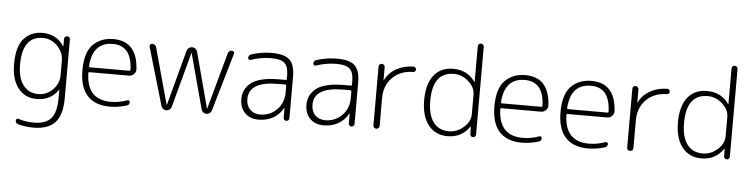

<svg xmlns="http://www.w3.org/2000/svg" viewBox="-53 -1026 5995 1533"><g transform="rotate(5 2944.5 -260.0)"><path d="M261 -490Q96 -490 96 -263Q96 -156 140 -98Q184 -40 261 -40Q327 -40 376.5 -89Q426 -138 426 -207V-320Q426 -389 376 -439.5Q326 -490 261 -490ZM251 0Q158 0 103 -69.5Q48 -139 48 -263Q48 -405 105.5 -467.5Q163 -530 251 -530Q366 -530 425 -439Q425 -437 427 -437Q428 -437 428 -438V-497Q428 -507 435 -513.5Q442 -520 452 -520Q462 -520 468.5 -513.5Q475 -507 475 -497V-25Q475 108 419.5 169Q364 230 245 230Q178 230 123 214Q101 207 101 185Q101 177 108 172.5Q115 168 123 171Q179 190 245 190Q341 190 383.5 140.5Q426 91 426 -23V-88Q426 -89 425 -89Q423 -89 423 -88Q365 0 251 0Z M821 -491Q659 -491 646 -299Q646 -289 655 -289H969Q978 -289 978 -299Q971 -491 821 -491ZM840 10Q720 10 658 -58Q596 -126 596 -260Q596 -405 659 -467.5Q722 -530 821 -530Q1012 -530 1025 -306Q1026 -283 1009.5 -266.5Q993 -250 969 -250H653Q645 -250 645 -241Q651 -29 843 -29Q910 -29 975 -53Q982 -56 988.5 -51.5Q995 -47 995 -39Q995 -18 974 -11Q905 10 840 10Z M1250 -31 1114 -495Q1111 -504 1117 -512Q1123 -520 1133 -520Q1144 -520 1153.5 -513Q1163 -506 1166 -495L1290 -44Q1290 -43 1291 -43Q1292 -43 1292 -44L1411 -488Q1415 -502 1426.5 -511Q1438 -520 1453 -520Q1468 -520 1479.5 -511Q1491 -502 1495 -488L1613 -44Q1613 -43 1614 -43Q1616 -43 1616 -44L1740 -496Q1743 -507 1752 -513.5Q1761 -520 1772 -520Q1782 -520 1787.5 -512.5Q1793 -505 1790 -496L1654 -31Q1650 -17 1638.5 -8.5Q1627 0 1613 0Q1599 0 1587.5 -8.5Q1576 -17 1572 -31L1453 -473Q1453 -474 1452 -474Q1451 -474 1451 -473L1332 -31Q1328 -17 1316.5 -8.5Q1305 0 1291 0Q1277 0 1265.5 -8.5Q1254 -17 1250 -31Z M2163 -288Q1928 -288 1928 -147Q1928 -94 1958.5 -63Q1989 -32 2040 -32Q2118 -32 2173 -86.5Q2228 -141 2228 -227V-279Q2228 -288 2219 -288ZM2031 10Q1962 10 1921 -31.5Q1880 -73 1880 -143Q1880 -180 1893.5 -210.5Q1907 -241 1937.5 -268Q1968 -295 2025.5 -310Q2083 -325 2163 -325H2219Q2228 -325 2228 -334V-363Q2228 -432 2197.5 -460Q2167 -488 2090 -488Q2008 -488 1928 -460Q1920 -457 1913 -461.5Q1906 -466 1906 -474Q1906 -497 1928 -504Q2008 -530 2090 -530Q2193 -530 2234.5 -490.5Q2276 -451 2276 -353V-23Q2276 -13 2269.5 -6.5Q2263 0 2253 0Q2243 0 2236.5 -6.5Q2230 -13 2230 -23V-101Q2230 -102 2229 -102Q2227 -102 2227 -101Q2199 -49 2148 -19.5Q2097 10 2031 10Z M2685 -288Q2450 -288 2450 -147Q2450 -94 2480.5 -63Q2511 -32 2562 -32Q2640 -32 2695 -86.5Q2750 -141 2750 -227V-279Q2750 -288 2741 -288ZM2553 10Q2484 10 2443 -31.5Q2402 -73 2402 -143Q2402 -180 2415.5 -210.5Q2429 -241 2459.5 -268Q2490 -295 2547.5 -310Q2605 -325 2685 -325H2741Q2750 -325 2750 -334V-363Q2750 -432 2719.5 -460Q2689 -488 2612 -488Q2530 -488 2450 -460Q2442 -457 2435 -461.5Q2428 -466 2428 -474Q2428 -497 2450 -504Q2530 -530 2612 -530Q2715 -530 2756.5 -490.5Q2798 -451 2798 -353V-23Q2798 -13 2791.5 -6.5Q2785 0 2775 0Q2765 0 2758.5 -6.5Q2752 -13 2752 -23V-101Q2752 -102 2751 -102Q2749 -102 2749 -101Q2721 -49 2670 -19.5Q2619 10 2553 10Z M2949 -25V-496Q2949 -506 2956 -513Q2963 -520 2973 -520Q2983 -520 2990.5 -513Q2998 -506 2998 -496V-390Q2998 -389 2999 -389Q3000 -389 3000 -390Q3029 -450 3089.5 -484.5Q3150 -519 3227 -520Q3236 -520 3242.5 -513.5Q3249 -507 3249 -498Q3249 -489 3243 -483Q3237 -477 3228 -477Q3127 -476 3063 -413Q2999 -350 2999 -247V-25Q2999 -14 2992 -7Q2985 0 2974 0Q2963 0 2956 -7Q2949 -14 2949 -25Z M3554 -490Q3384 -490 3384 -260Q3384 -147 3428 -88.5Q3472 -30 3554 -30Q3618 -30 3671 -76.5Q3724 -123 3724 -182V-338Q3724 -396 3672 -443Q3620 -490 3554 -490ZM3545 10Q3448 10 3391.5 -61.5Q3335 -133 3335 -260Q3335 -390 3390 -460Q3445 -530 3545 -530Q3660 -530 3721 -441Q3721 -440 3723 -440Q3724 -440 3724 -441V-726Q3724 -736 3731 -743Q3738 -750 3748 -750Q3758 -750 3765 -743Q3772 -736 3772 -726V-23Q3772 -13 3765.5 -6.5Q3759 0 3749 0Q3739 0 3732.5 -6.5Q3726 -13 3726 -23L3725 -83Q3725 -84 3724 -84Q3722 -84 3722 -82Q3659 10 3545 10Z M4123 -491Q3961 -491 3948 -299Q3948 -289 3957 -289H4271Q4280 -289 4280 -299Q4273 -491 4123 -491ZM4142 10Q4022 10 3960 -58Q3898 -126 3898 -260Q3898 -405 3961 -467.5Q4024 -530 4123 -530Q4314 -530 4327 -306Q4328 -283 4311.5 -266.5Q4295 -250 4271 -250H3955Q3947 -250 3947 -241Q3953 -29 4145 -29Q4212 -29 4277 -53Q4284 -56 4290.5 -51.5Q4297 -47 4297 -39Q4297 -18 4276 -11Q4207 10 4142 10Z M4653 -491Q4491 -491 4478 -299Q4478 -289 4487 -289H4801Q4810 -289 4810 -299Q4803 -491 4653 -491ZM4672 10Q4552 10 4490 -58Q4428 -126 4428 -260Q4428 -405 4491 -467.5Q4554 -530 4653 -530Q4844 -530 4857 -306Q4858 -283 4841.5 -266.5Q4825 -250 4801 -250H4485Q4477 -250 4477 -241Q4483 -29 4675 -29Q4742 -29 4807 -53Q4814 -56 4820.5 -51.5Q4827 -47 4827 -39Q4827 -18 4806 -11Q4737 10 4672 10Z M4983 -25V-496Q4983 -506 4990 -513Q4997 -520 5007 -520Q5017 -520 5024.5 -513Q5032 -506 5032 -496V-390Q5032 -389 5033 -389Q5034 -389 5034 -390Q5063 -450 5123.5 -484.5Q5184 -519 5261 -520Q5270 -520 5276.5 -513.5Q5283 -507 5283 -498Q5283 -489 5277 -483Q5271 -477 5262 -477Q5161 -476 5097 -413Q5033 -350 5033 -247V-25Q5033 -14 5026 -7Q5019 0 5008 0Q4997 0 4990 -7Q4983 -14 4983 -25Z M5588 -490Q5418 -490 5418 -260Q5418 -147 5462 -88.5Q5506 -30 5588 -30Q5652 -30 5705 -76.5Q5758 -123 5758 -182V-338Q5758 -396 5706 -443Q5654 -490 5588 -490ZM5579 10Q5482 10 5425.5 -61.5Q5369 -133 5369 -260Q5369 -390 5424 -460Q5479 -530 5579 -530Q5694 -530 5755 -441Q5755 -440 5757 -440Q5758 -440 5758 -441V-726Q5758 -736 5765 -743Q5772 -750 5782 -750Q5792 -750 5799 -743Q5806 -736 5806 -726V-23Q5806 -13 5799.5 -6.5Q5793 0 5783 0Q5773 0 5766.5 -6.5Q5760 -13 5760 -23L5759 -83Q5759 -84 5758 -84Q5756 -84 5756 -82Q5693 10 5579 10Z"/></g></svg>

Font: Rounded Mplus 1c Light
Style: Regular
Weight: 300
Version: Version 1.059.20150529